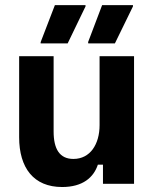

<svg xmlns="http://www.w3.org/2000/svg" viewBox="-20 -720 607 752"><path d="M139.2 -550H245L315 -695V-700H195L139.2 -555ZM325.8 -550H430L500.8 -695V-700H380L325 -555ZM223.3 12.5C304.2 12.5 346.7 -25 363.3 -75H383.3V0H505V-500H370V-230C370 -155 333.3 -97.5 267.5 -97.5C213.3 -97.5 190 -136.7 190 -205V-500H55V-182.5C55 -62.5 111.7 12.5 223.3 12.5Z"/></svg>

Font: Familjen Grotesk GF
Style: Bold
Weight: 700
Designer: Anders Wikstroem, Jonas Baeckman, Matilda Gysing, Kristian Moeller
Foundry: Familjen STHLM AB
Version: Version 2.000; Beta; Release 4; Build 6